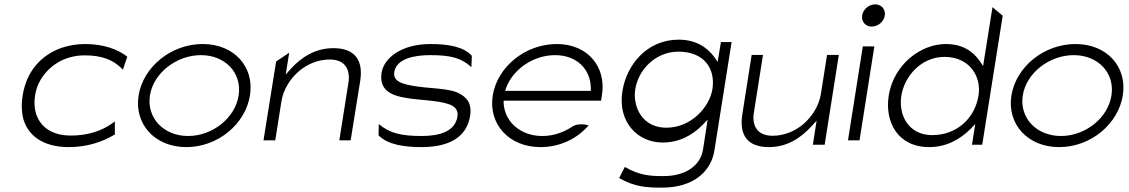

<svg xmlns="http://www.w3.org/2000/svg" viewBox="-20 -664 5180 881"><path d="M84 -226C78 -191 79 -160 84 -131C101 -48 171 11 296 11C383 11 454 -15 507 -47V-107L495 -98C447 -64 385 -42 305 -42C277 -42 251 -46 228 -55C164 -80 128 -141 141 -226C145 -252 153 -276 167 -299C205 -362 275 -410 369 -410C449 -410 499 -388 535 -353L544 -344L564 -404C523 -436 458 -462 371 -462C332 -462 298 -456 264 -445C170 -412 102 -339 84 -226Z M616 -226C595 -95 690 11 835 11C980 11 1106 -95 1127 -226C1148 -357 1055 -462 910 -462C765 -462 637 -357 616 -226ZM668 -226C684 -329 790 -411 902 -411C1014 -411 1091 -329 1075 -226C1059 -123 956 -40 843 -40C731 -40 652 -123 668 -226Z M1189 -20H1243L1271 -197C1280 -256 1313 -303 1350 -336C1384 -365 1433 -391 1493 -391C1564 -391 1588 -344 1579 -286L1537 -20H1589L1633 -294C1647 -385 1611 -443 1510 -443C1425 -443 1362 -400 1315 -349L1291 -322L1307 -422L1247 -382Z M1731 -331C1719 -253 1770 -226 1847 -214C1906 -204 1987 -204 2039 -186C2060 -179 2085 -164 2079 -129C2068 -61 1998 -40 1915 -40C1823 -40 1768 -52 1718 -95L1717 -43C1758 -1 1832 11 1914 11C2069 11 2125 -56 2137 -132C2147 -194 2118 -222 2077 -240C2020 -264 1907 -256 1833 -280C1810 -287 1784 -300 1789 -333C1799 -395 1880 -411 1954 -411C2046 -411 2096 -399 2143 -356L2145 -408C2107 -450 2037 -462 1955 -462C1822 -462 1742 -398 1731 -331Z M2241 -226C2220 -95 2315 11 2460 11C2550 11 2629 -28 2681 -89C2663 -94 2627 -99 2603 -81C2564 -56 2519 -40 2468 -40C2370 -40 2297 -103 2291 -189V-202H2738L2742 -227C2763 -357 2677 -462 2535 -462C2390 -462 2262 -357 2241 -226ZM2298 -247 2302 -260C2334 -347 2428 -411 2527 -411C2626 -411 2690 -347 2691 -260V-247Z M2836 -246C2813 -103 2907 -10 3020 -10C3099 -10 3158 -45 3203 -90L3227 -115L3206 21C3194 99 3122 144 3025 144C2966 144 2916 142 2847 102L2821 153C2893 194 2948 197 3017 197C3170 197 3244 116 3258 27L3337 -471H3288L3273 -380L3257 -403C3225 -446 3174 -482 3094 -482C2948 -482 2855 -366 2836 -246ZM2895 -255C2909 -344 2988 -427 3093 -427C3208 -427 3264 -352 3249 -255C3236 -173 3152 -78 3037 -78C2928 -78 2882 -173 2895 -255Z M3386 -138C3372 -47 3407 11 3508 11C3593 11 3655 -32 3702 -83L3727 -110L3710 0H3764L3829 -412H3775L3747 -235C3738 -176 3705 -129 3668 -96C3634 -67 3585 -41 3525 -41C3454 -41 3430 -88 3439 -146L3481 -412H3429Z M3936 -593C3932 -565 3951 -542 3980 -542C4009 -542 4036 -565 4040 -593C4044 -621 4025 -644 3996 -644C3967 -644 3940 -621 3936 -593ZM3871 -20H3924L3992 -451H3939Z M4058 -226C4039 -106 4098 11 4244 11C4324 11 4386 -26 4432 -71L4455 -95L4440 0H4487L4581 -592L4534 -631L4491 -361L4475 -385C4444 -428 4398 -462 4319 -462C4206 -462 4081 -369 4058 -226ZM4116 -226C4130 -312 4205 -403 4314 -403C4429 -403 4484 -313 4470 -226C4454 -123 4372 -44 4257 -44C4152 -44 4101 -132 4116 -226Z M4621 -226C4600 -95 4695 11 4840 11C4985 11 5111 -95 5132 -226C5153 -357 5060 -462 4915 -462C4770 -462 4642 -357 4621 -226ZM4673 -226C4689 -329 4795 -411 4907 -411C5019 -411 5096 -329 5080 -226C5064 -123 4961 -40 4848 -40C4736 -40 4657 -123 4673 -226Z"/></svg>

Font: Charger Sport
Style: ExLitExtObl
Weight: 200
Designer: Jasper
Foundry: Cannot Into Space Fonts
Version: Version 1.1